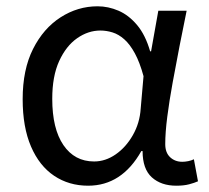

<svg xmlns="http://www.w3.org/2000/svg" viewBox="-20 -577 665 610"><path d="M260 13Q199 13 152 -18.5Q105 -50 78.5 -111.5Q52 -173 52 -262Q52 -356 85 -421.5Q118 -487 172.5 -522Q227 -557 290 -557Q324 -557 356.5 -543Q389 -529 415.5 -497.5Q442 -466 457 -414H460L483 -543H573Q562 -490 550.5 -431Q539 -372 528.5 -314.5Q518 -257 511.5 -206.5Q505 -156 505 -119Q505 -92 520.5 -77.5Q536 -63 559 -63Q568 -63 578 -65Q588 -67 596 -71L609 -1Q598 4 581 8.5Q564 13 540 13Q492 13 462.5 -13.5Q433 -40 433 -97H429Q367 13 260 13ZM279 -64Q315 -64 347.5 -86.5Q380 -109 402 -147.5Q424 -186 427 -232L436 -335Q424 -379 408.5 -407.5Q393 -436 375 -452Q357 -468 337.5 -474Q318 -480 299 -480Q260 -480 225 -455.5Q190 -431 168 -383Q146 -335 146 -263Q146 -168 181.5 -116Q217 -64 279 -64Z"/></svg>

Font: telugu15
Style: Book
Weight: 400
Designer: Jelle Bosma - Monotype Design Team
Foundry: Monotype Imaging Inc.
Version: Version 2.003